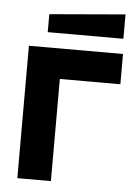

<svg xmlns="http://www.w3.org/2000/svg" viewBox="-52 -768 575 809"><g transform="rotate(5 235.0 -363.5)"><path d="M52 0V-560H450V-432H194V0ZM126 -624V-700L446 -727V-624Z"/></g></svg>

Font: Tektur SemiBold
Style: Regular
Weight: 600
Designer: Adam Jagosz
Foundry: Adam Jagosz
Version: Version 1.005;gftools[0.9.30]